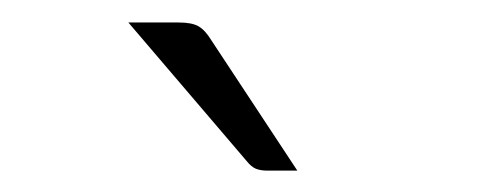

<svg xmlns="http://www.w3.org/2000/svg" viewBox="-20 -736 440 175"><path d="M143 -715.5Q155 -715.5 161 -712Q167 -708.5 172.5 -699.5L251 -580.5H223.5Q217.5 -580.5 213.2 -582.2Q209 -584 205 -589L97 -715.5Z"/></svg>

Font: Lato 2
Style: Regular
Weight: 300
Designer: Lukasz Dziedzic with Adam Twardoch and Botio Nikoltchev
Foundry: tyPoland Lukasz Dziedzic
Version: Version 2.015; 2015-08-06; http://www.latofonts.com/